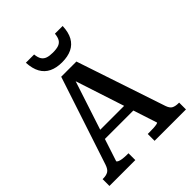

<svg xmlns="http://www.w3.org/2000/svg" viewBox="-254 -1086 1233 1233"><g transform="rotate(-45 362.5 -469.5)"><path d="M196 -297H478L487 -234H185ZM324 -669 343 -647 158 -82Q158 -77 168.5 -72Q179 -67 197.5 -64.5Q216 -62 238 -62H250V0H15V-62H21Q48 -62 65.5 -72Q83 -82 94 -115L292 -715H430L633 -108Q643 -79 660.5 -70.5Q678 -62 705 -62H710V0H425V-62H438Q460 -62 478.5 -63Q497 -64 508 -66.5Q519 -69 519 -72ZM362 -776Q414 -776 450.5 -793.5Q487 -811 507 -847Q527 -883 529 -939H459Q456 -909 446 -892.5Q436 -876 416.5 -869Q397 -862 364 -862Q333 -862 313.5 -869Q294 -876 283.5 -892.5Q273 -909 270 -939H195Q198 -883 218 -847Q238 -811 274.5 -793.5Q311 -776 362 -776Z"/></g></svg>

Font: Roboto Serif 20pt Medium
Style: Regular
Weight: 500
Version: Version 1.008